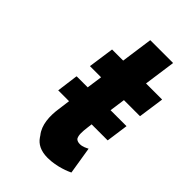

<svg xmlns="http://www.w3.org/2000/svg" viewBox="-219 -796 903 903"><g transform="rotate(45 232.0 -344.5)"><path d="M131 -552 113 -425 114 -424H187L176 -346H104L102 -345L88 -239V-238H160L152 -178C144 -124 147 -67 178 -29L184 -20C201 5 230 22 277 22C339 22 394 -3 404 -8L405 -9L383 -145C373 -140 357 -131 339 -131C329 -131 321 -133 314 -139V-140L312 -141V-142C304 -156 305 -180 309 -211L312 -236H418L419 -237L434 -345V-346H328L339 -424H445L446 -425L464 -552L463 -553H357L379 -710L378 -711H228L227 -710L205 -553H132Z"/></g></svg>

Font: Hussar Woodtype
Style: SeBdObl
Weight: 900
Foundry: Cannot Into Space Fonts
Version: Version 1.07